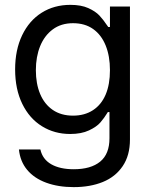

<svg xmlns="http://www.w3.org/2000/svg" viewBox="-20 -557 619 787"><path d="M57.6 55.7H145.5Q154.3 95.7 189.9 116.2Q225.6 136.7 282.2 136.7Q352.5 136.7 390.6 105.5Q428.7 74.2 428.7 9.8V-97.7H421.9L420.9 -95.7Q407.2 -73.2 391.6 -55.2Q376 -37.1 344.7 -22.5Q313.5 -7.8 267.6 -7.8Q203.1 -7.8 151.9 -39.6Q100.6 -71.3 71.3 -131.3Q42 -191.4 42 -272.5Q42 -352.5 70.8 -412.6Q99.6 -472.7 150.9 -504.9Q202.1 -537.1 268.6 -537.1Q312.5 -537.1 341.8 -523.9Q371.1 -510.7 387.2 -493.7Q403.3 -476.6 418.9 -453.1L423.8 -446.3H430.7V-530.3H512.7V14.6Q512.7 80.1 482.9 124Q453.1 168 401.4 189Q349.6 210 282.2 210Q218.8 210 169.4 191.9Q120.1 173.8 91.3 139.2Q62.5 104.5 57.6 55.7ZM430.7 -269.5Q430.7 -327.1 413.1 -370.6Q395.5 -414.1 361.8 -438Q328.1 -461.9 279.3 -461.9Q230.5 -461.9 196.3 -436.5Q162.1 -411.1 144.5 -367.7Q127 -324.2 127 -269.5Q127 -213.9 144.5 -171.9Q162.1 -129.9 196.3 -106.4Q230.5 -83 279.3 -83Q327.1 -83 361.3 -105.5Q395.5 -127.9 413.1 -169.4Q430.7 -210.9 430.7 -269.5Z"/></svg>

Font: Pretendard GOV Variable
Style: Regular
Weight: 400
Designer: Base glyphs from Inter by Rasmus Andersson; Hangul glyphs from Noto Sans CJK(Source Han Sans) by Jang Soo-young and Kang
Foundry: Kil Hyung-jin
Version: Version 1.307;Glyphs 3.2 (3192)